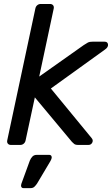

<svg xmlns="http://www.w3.org/2000/svg" viewBox="-20 -730 564 967"><path d="M35.2 0Q25 0 19.7 -6.4Q14.4 -12.7 16.4 -22.9L158.1 -687.1Q160.1 -697.3 167.5 -703.6Q175 -710 185.2 -710H231.8Q242 -710 247.3 -703.6Q252.6 -697.3 250.6 -687.1L177.5 -344.4L401.9 -503Q416.3 -512.7 423.6 -516.3Q430.9 -520 445.5 -520H507.2Q522.1 -520 524 -506.1Q525.9 -492.2 508.4 -480.2L236.2 -284.3L441.4 -34.6Q450.7 -24 444.8 -12Q438.9 0 425 0H374.5Q359.4 0 353.3 -5.4Q347.1 -10.8 342.4 -15.4L155.5 -239.6L108.9 -22.9Q106.9 -12.7 99.5 -6.4Q92 0 81.8 0ZM98.7 217.5Q90.5 217.5 87.5 211.4Q84.6 205.3 87.4 196.3L130.1 79.2Q135.1 66.9 143.3 58.4Q151.5 50 165 50H227.8Q235.2 50 238.6 55.3Q241.9 60.6 239.9 67.1Q238.9 70.6 237.3 74.6Q235.7 78.6 232.9 83.1L166.7 194.4Q159.9 204.4 152.8 211Q145.7 217.5 133 217.5Z"/></svg>

Font: Rubik Light
Style: Italic
Weight: 300
Italic angle: -12°
Designer: Hubert and Fischer
Foundry: Hubert and Fischer
Version: Version 2.300;gftools[0.9.30]